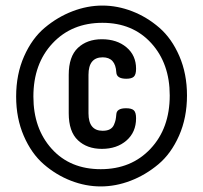

<svg xmlns="http://www.w3.org/2000/svg" viewBox="-20 -705 730 690"><path d="M38 -358Q38 -438 66.5 -502.5Q95 -567 141 -605.5Q187 -644 240.5 -664.5Q294 -685 348 -685Q402 -685 455 -664.5Q508 -644 552.5 -605.5Q597 -567 624.5 -503.5Q652 -440 652 -362Q652 -282 623.5 -217.5Q595 -153 549 -114.5Q503 -76 449.5 -55.5Q396 -35 342 -35Q288 -35 235 -55.5Q182 -76 137.5 -114.5Q93 -153 65.5 -216.5Q38 -280 38 -358ZM100 -358Q100 -243 166 -170Q232 -97 342 -97Q452 -97 521 -170.5Q590 -244 590 -362Q590 -477 523.5 -550Q457 -623 348 -623Q238 -623 169 -549.5Q100 -476 100 -358ZM227 -298V-436Q227 -502 260 -533Q293 -564 346 -564Q400 -564 434.5 -535Q469 -506 469 -458Q469 -437 461 -429.5Q453 -422 434 -422Q399 -422 398 -445Q395 -499 349 -499Q298 -499 298 -436V-298Q298 -235 349 -235Q365 -235 375 -240.5Q385 -246 389.5 -256.5Q394 -267 395.5 -274.5Q397 -282 398 -294Q399 -316 433 -316Q453 -316 461 -308.5Q469 -301 469 -280Q469 -230 434.5 -200Q400 -170 346 -170Q293 -170 260 -201Q227 -232 227 -298Z"/></svg>

Font: Terminal Dosis
Style: Bold
Weight: 700
Designer: EdgarTolentino, PabloImpallari, IginoMarini
Foundry: EdgarTolentino, PabloImpallari, IginoMarini
Version: Version 1.006